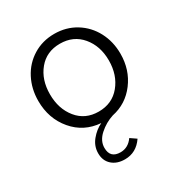

<svg xmlns="http://www.w3.org/2000/svg" viewBox="-169 -616 900 957"><g transform="rotate(-30 281.0 -137.0)"><path d="M330.1 2.4Q284.7 17.1 248.8 49.3Q212.9 81.5 212.9 122.1Q212.9 181.2 272.5 181.2Q316.4 181.2 344.7 141.1L378.9 164.6Q339.4 222.7 273.9 222.7Q228 222.7 200.2 197.5Q172.4 172.4 172.4 129.9Q172.4 88.9 199.2 56.2Q226.1 23.4 261.2 6.8Q165.5 -0.5 105 -72Q44.4 -143.6 44.4 -245.1Q44.4 -314.5 74 -371.6Q103.5 -428.7 157.7 -462.2Q211.9 -495.6 279.8 -495.6Q348.1 -495.6 402.6 -462.2Q457 -428.7 487.1 -371.6Q517.1 -314.5 517.1 -245.1Q517.1 -152.8 465.3 -84Q413.6 -15.1 330.1 2.4ZM111.3 -245.1Q111.3 -161.1 157 -105Q202.6 -48.8 279.8 -48.8Q357.4 -48.8 403.8 -105.2Q450.2 -161.6 450.2 -245.1Q450.2 -328.1 403.8 -383.5Q357.4 -439 279.8 -439Q202.6 -439 157 -383.8Q111.3 -328.6 111.3 -245.1Z"/></g></svg>

Font: HK Grotesk Legacy
Style: Regular
Weight: 400
Designer: Alfredo Marco Pradil
Foundry: Hanken Design Co.
Version: Version 2.022;PS 002.022;hotconv 1.0.88;makeotf.lib2.5.64775